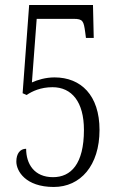

<svg xmlns="http://www.w3.org/2000/svg" viewBox="-20 -734 474 764"><path d="M194 10C300 10 376 -75 376 -217C376 -355 302 -426 197 -426C161 -426 129 -416 107 -406L126 -659H273C310 -659 313 -650 319 -606L322 -583H353L350 -714H96L70 -363L86 -356C108 -371 142 -387 189 -387C266 -387 314 -328 314 -217C314 -81 262 -29 191 -29C116 -29 84 -82 84 -142C60 -142 45 -123 45 -91C45 -54 81 10 194 10Z"/></svg>

Font: Noto Serif Devanagari ExtraCondensed Light
Style: Regular
Weight: 300
Width: 2
Designer: Universal Thirst, Indian Type Foundry and the Monotype Design Team
Foundry: Monotype Imaging Inc.
Version: Version 2.004